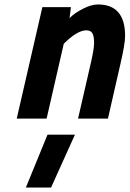

<svg xmlns="http://www.w3.org/2000/svg" viewBox="-20 -532 581 861"><path d="M419 -512Q541 -512 541 -371Q541 -335 520 -245L464 0H330L384 -235Q402 -310 402 -339.5Q402 -369 394.5 -382.5Q387 -396 367 -396Q332 -396 282 -351L266 -336L189 0H55L170 -500H298L292 -451Q315 -474 352.5 -493Q390 -512 419 -512ZM96 309 193 72H316L209 309Z"/></svg>

Font: Titillium Web
Style: Bold Italic
Weight: 700
Italic angle: -13°
Version: Version 1.002;PS 57.000;hotconv 1.0.70;makeotf.lib2.5.55311